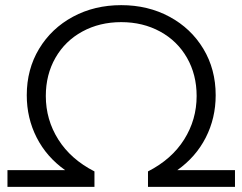

<svg xmlns="http://www.w3.org/2000/svg" viewBox="-20 -726 942 746"><path d="M9 -65H233Q161 -116 122.5 -191.5Q84 -267 84 -356Q84 -457 132 -536.5Q180 -616 263.5 -661Q347 -706 451 -706Q555 -706 638.5 -661Q722 -616 770 -536.5Q818 -457 818 -356Q818 -267 779.5 -191.5Q741 -116 669 -65H893V0H555V-60Q647 -107 695.5 -184Q744 -261 744 -353Q744 -436 706.5 -501.5Q669 -567 602 -603.5Q535 -640 451 -640Q367 -640 300 -603.5Q233 -567 195.5 -501.5Q158 -436 158 -353Q158 -261 206.5 -184Q255 -107 347 -60V0H9Z"/></svg>

Font: Montserrat-Regular
Style: Regular
Weight: 400
Version: Version 7.200